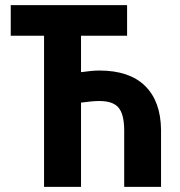

<svg xmlns="http://www.w3.org/2000/svg" viewBox="-20 -731 703 751"><path d="M477.1 -591.3H296.9V-448.7Q340.3 -455.1 368.7 -455.1Q485.8 -455.1 547.1 -395.3Q608.4 -335.4 609.9 -224.1V0H465.8V-222.7Q465.3 -284.7 443.4 -310.3Q421.4 -335.9 368.7 -335.9Q341.3 -335.9 296.9 -329.6V0H152.3V-591.3H22V-710.9H477.1Z"/></svg>

Font: Roboto Condensed
Style: Bold
Weight: 700
Designer: Google
Version: Version 2.134; 2016